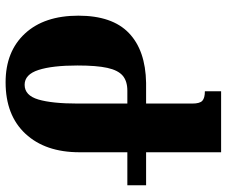

<svg xmlns="http://www.w3.org/2000/svg" viewBox="-82 -718 810 686"><g transform="rotate(90 323.0 -375.0)"><path d="M642 -425H524V-254Q524 -132 458 -61Q392 10 274 10Q164 10 100 -59Q36 -128 36 -250Q36 -371 98 -430.5Q160 -490 276 -492H350V-657Q350 -684 340 -693Q330 -702 306 -702V-760H524V-492H642ZM350 -425H304Q270 -425 250.5 -408.5Q231 -392 222.5 -353.5Q214 -315 214 -247Q214 -157 230 -107.5Q246 -58 283 -58Q321 -58 335.5 -107Q350 -156 350 -248Z"/></g></svg>

Font: Noto Serif Armenian Black Narrow
Style: Regular
Weight: 900
Width: 4
Designer: Monotype Design team
Foundry: Monotype Imaging Inc.
Version: Version 1.000